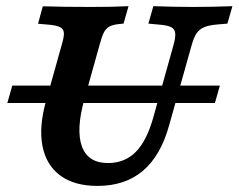

<svg xmlns="http://www.w3.org/2000/svg" viewBox="-20 -591 773 622"><path d="M129.6 -265.7 179.8 -445.2Q187.5 -470.7 187 -483.6Q186.4 -496.5 175.5 -502.5Q164.6 -508.6 138.6 -511L103.2 -514.1L118.6 -570.6Q185.5 -568.5 274.8 -568.5H276.2H275.4Q347.1 -568.5 396.4 -571L380.2 -514.5L363.2 -512.9Q343.7 -510.5 332.9 -504.1Q322.1 -497.6 315.7 -484.3Q309.3 -471 302.5 -445.2L253.3 -269.4Q225.7 -170.1 245.4 -116.5Q265.2 -62.8 329.8 -62.8Q384.1 -62.8 419.9 -98.9Q455.6 -135 476.8 -211.3L542.1 -445.2Q548.9 -469.4 547.7 -482.7Q546.5 -496 536.3 -502Q526 -508.1 503.4 -510.5L460.7 -514.5L476.8 -571Q549 -568.5 604.4 -568.5Q667.4 -568.5 732.9 -571L716.7 -514.5L684.6 -511.8Q656.4 -509.4 640.9 -502.7Q625.5 -496 616.9 -483.1Q608.2 -470.2 601 -445.2L527.6 -183.9Q500.2 -85.8 442.5 -37.3Q384.8 11.3 295.8 11.3Q221.2 11.3 175.6 -22.1Q129.9 -55.5 117.6 -117.9Q105.4 -180.4 129.6 -265.7ZM19.8 -313.7H692.3L676.2 -257.3H3.7Z"/></svg>

Font: Playfair Micro SmCond SmLight
Style: Italic
Weight: 360
Width: 4
Italic angle: -15.6°
Designer: Claus Eggers Sørensen
Foundry: Claus Eggers Sørensen
Version: Version 2.203;Glyphs 3.3 (3326)